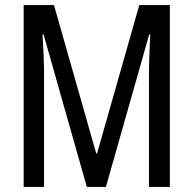

<svg xmlns="http://www.w3.org/2000/svg" viewBox="-20 -827 758 754"><path d="M321 -93H396L566 -692H570C567 -626 565 -578 565 -549V-93H647V-807H527L361 -224H358L192 -807H73V-93H153V-551C153 -577 151 -625 147 -692H151Z"/></svg>

Font: Noto Sans Kannada UI ExtraCondensed
Style: Regular
Weight: 400
Width: 2
Designer: Jelle Bosma - Monotype Design Team
Foundry: Monotype Imaging Inc.
Version: Version 2.005